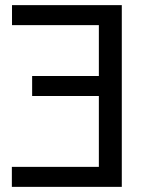

<svg xmlns="http://www.w3.org/2000/svg" viewBox="-20 -725 564 745"><path d="M452.6 0H26V-77.6H393.6L363.6 -42V-662L393.6 -627.4H26.6V-705H452.6ZM396.2 -352.4H104.7V-430H396.2Z"/></svg>

Font: TikTok Sans Light
Style: Regular
Weight: 300
Version: Version 4.000